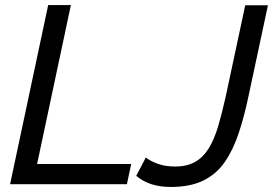

<svg xmlns="http://www.w3.org/2000/svg" viewBox="-20 -730 1082 761"><path d="M171 -710H261L127 -80H500L483 0H20ZM657 11Q614 11 580 0Q546 -11 520 -33L558 -106Q573 -93 603.5 -81.5Q634 -70 674 -70Q721 -70 753 -88Q785 -106 807 -141.5Q829 -177 844.5 -229Q860 -281 875 -349L952 -709H1042L965 -349Q948 -268 926 -202Q904 -136 871 -88Q838 -40 786 -14.5Q734 11 657 11Z"/></svg>

Font: Raleway Thin Medium
Style: Italic
Weight: 500
Italic angle: -12°
Version: Version 4.026